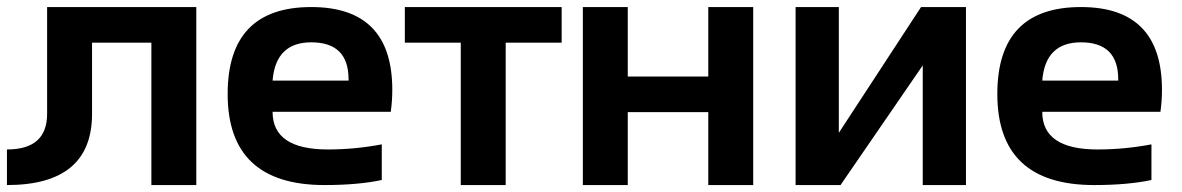

<svg xmlns="http://www.w3.org/2000/svg" viewBox="-20 -533 3403 553"><path d="M0 -102.5Q115.7 -102.5 115.7 -205.1V-512.7H545.4V0H416V-410.2H245.1V-205.1Q245.1 0 0 0Z M876.5 -512.7Q1109.9 -512.7 1109.9 -274.4Q1109.9 -242.7 1105.5 -210.9H765.1Q765.1 -102.5 924.3 -102.5Q1002 -102.5 1079.6 -117.2V-14.6Q1011.7 0 914.6 0Q635.7 0 635.7 -262.2Q635.7 -512.7 876.5 -512.7ZM765.1 -300.8H983.9V-304.7Q983.9 -411.1 876.5 -411.1Q773.9 -411.1 765.1 -300.8Z M1597.7 -512.7V-410.2H1436.5V0H1307.1V-410.2H1146V-512.7Z M1658.7 0V-512.7H1788.1V-312.5H2020V-512.7H2149.4V0H2020V-210H1788.1V0Z M2637.7 0V-344.7L2400.9 0H2271.5V-512.7H2396V-150.4L2632.8 -512.7H2762.2V0Z M3093.3 -512.7Q3326.7 -512.7 3326.7 -274.4Q3326.7 -242.7 3322.3 -210.9H2981.9Q2981.9 -102.5 3141.1 -102.5Q3218.8 -102.5 3296.4 -117.2V-14.6Q3228.5 0 3131.3 0Q2852.5 0 2852.5 -262.2Q2852.5 -512.7 3093.3 -512.7ZM2981.9 -300.8H3200.7V-304.7Q3200.7 -411.1 3093.3 -411.1Q2990.7 -411.1 2981.9 -300.8Z"/></svg>

Font: Voltera
Style: Bold
Weight: 700
Designer: Bernd Montag
Version: Version 1.301